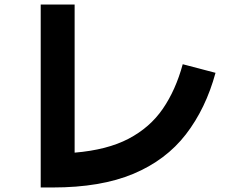

<svg xmlns="http://www.w3.org/2000/svg" viewBox="-20 -783 1040 849"><path d="M788 -499 933 -461Q890 -303 802 -189Q714 -75 570 -14.5Q426 46 213 46H160V-763H310V-108Q454 -120 548.5 -169.5Q643 -219 700 -302Q757 -385 788 -499Z"/></svg>

Font: Murecho
Style: Bold
Weight: 700
Designer: Neil Summerour
Foundry: Positype
Version: Version 1.010; ttfautohint (v1.8.3)